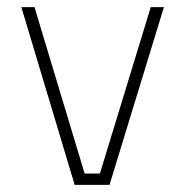

<svg xmlns="http://www.w3.org/2000/svg" viewBox="-20 -520 520 540"><path d="M40 -500H77L218 -32H261L404 -500H441L288 0H190Z"/></svg>

Font: TypoPRO Titillium Maps
Style: 1 wt
Weight: 100
Designer: Campivisivi
Foundry: Accademia di Belle Arti di Urbino and students of MA course of Visual design
Version: Version 001.001